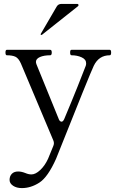

<svg xmlns="http://www.w3.org/2000/svg" viewBox="-20 -735 597 983"><path d="M542 -480Q549 -480 549 -466Q549 -452 542 -452Q486 -452 460 -398Q441 -359 267 78Q225 172 181.5 200Q138 228 92 228Q65 228 47 216Q29 204 29 186Q29 167 40.5 155Q52 143 73 143Q90 143 110 151Q126 158 141 158Q162 158 186 135.5Q210 113 226 78L253 12Q256 5 256 -2Q256 -9 253 -16L87 -410Q75 -437 59 -444.5Q43 -452 15 -452Q8 -452 8 -466Q8 -480 15 -480H237Q245 -480 245 -466Q245 -452 237 -452Q205 -452 184.5 -443Q164 -434 164 -418Q164 -413 167 -405L281 -125Q283 -119 287 -115.5Q291 -112 295 -112Q303 -112 309 -126Q347 -216 376.5 -290Q406 -364 419 -398Q421 -403 421 -411Q421 -431 398 -441.5Q375 -452 346 -452Q339 -452 339 -466Q339 -473 340.5 -476.5Q342 -480 346 -480ZM379 -703Q382 -706 382 -708Q382 -715 375 -715H295Q278 -715 270 -701L189 -562L188 -559Q188 -558 189 -557Q190 -556 192 -556Q194 -556 195 -557Z"/></svg>

Font: Shippori Mincho B1
Style: Regular
Weight: 400
Designer: FONTDASU
Foundry: FONTDASU / Google Inc. / but / Adobe
Version: Version 3.110; ttfautohint (v1.8.3)